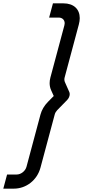

<svg xmlns="http://www.w3.org/2000/svg" viewBox="-125 -911 575 1147"><path d="M-42.8 216C32.2 216 96.9 165 116.8 90.5L201.9 -227C204.4 -236.5 209.8 -245.5 216.9 -253L276.1 -313.5C286 -323.9 291.5 -336.7 291.5 -348.4C291.5 -353 290.7 -357.4 288.9 -361.5L262.1 -422C259.3 -430 258.6 -438.5 261.1 -448L346 -765C349.6 -778.4 351.4 -791.1 351.4 -802.8C351.4 -856.4 315.3 -891 253.8 -891H191.3L168.5 -806H226C247.4 -806 261.4 -791.7 261.4 -772C261.4 -768.2 260.8 -764.2 259.7 -760L176.1 -448C173 -436.5 171.5 -425.3 171.5 -414.4C171.5 -399.8 174.3 -385.9 180 -373L196 -337.5L161 -302C139 -279.5 124 -253.5 116.9 -227L33.2 85.5C26.3 111 0.3 131.5 -25.2 131.5H-82.7L-105.3 216Z"/></svg>

Font: Manrope
Style: MediumItalic
Weight: 500
Italic angle: -15°
Designer: Mikhail Sharanda
Foundry: Mikhail Sharanda
Version: Version 4.502;hotconv 1.0.109;makeotfexe 2.5.65596